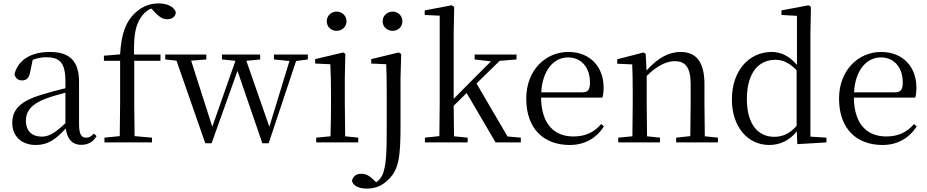

<svg xmlns="http://www.w3.org/2000/svg" viewBox="-20 -836 5443 1127"><path d="M457 14C496 14 526 -2 547 -37L531 -52C515 -34 503 -28 486 -28C459 -28 444 -45 444 -108V-355C444 -479 388 -531 272 -531C159 -531 85 -482 65 -400C71 -377 86 -364 109 -364C134 -364 151 -377 157 -413L172 -485C199 -495 224 -500 250 -500C329 -500 364 -470 364 -359V-318C320 -308 273 -295 231 -282C99 -244 52 -193 52 -115C52 -32 111 15 190 15C262 15 307 -18 366 -82C374 -22 402 14 457 14ZM364 -113C301 -53 265 -34 225 -34C169 -34 132 -66 132 -128C132 -183 165 -226 249 -257C283 -270 323 -281 364 -292Z M682 0H872V-28L770 -37L768 -229V-479H922V-516H767C764 -630 776 -687 807 -734C822 -757 843 -776 868 -786L887 -766C915 -736 936 -723 962 -723C992 -723 1011 -740 1012 -764C1002 -798 959 -816 911 -816C862 -816 814 -799 773 -760C720 -711 692 -640 685 -517L590 -509V-479H685V-229L683 -37L593 -28V0Z M1588 -487 1679 -478 1561 -92 1426 -479 1507 -487V-516H1283V-487L1362 -479L1226 -92L1102 -480L1191 -487V-516H950V-487L1016 -480L1185 5H1222L1374 -420L1520 5H1557L1718 -478L1787 -487V-516H1588Z M1956 -655C1987 -655 2014 -678 2014 -711C2014 -744 1987 -768 1956 -768C1924 -768 1898 -744 1898 -711C1898 -678 1924 -655 1956 -655ZM1919 0H2083V-28L2006 -36C2005 -92 2004 -175 2004 -229V-380L2007 -520L1995 -528L1830 -489V-463L1919 -459C1921 -409 1923 -356 1923 -289V-229C1923 -175 1922 -92 1920 -36L1836 -28V0Z M2285 -655C2316 -655 2342 -678 2342 -711C2342 -744 2316 -768 2285 -768C2253 -768 2226 -744 2226 -711C2226 -678 2253 -655 2285 -655ZM2133 271C2184 271 2223 255 2262 216C2323 156 2331 78 2331 -104V-380L2335 -519L2320 -528L2159 -489V-463L2247 -459C2249 -409 2250 -355 2250 -288V-96C2250 40 2249 143 2223 194C2214 212 2202 224 2188 234L2168 215C2145 193 2125 184 2101 184C2072 184 2052 198 2046 225C2051 250 2079 271 2133 271Z M2766 -487 2862 -476 2753 -367 2643 -256V-641L2646 -796L2631 -805L2473 -775V-748L2561 -744V-229L2559 -37L2474 -28V0H2725V-28L2645 -36L2643 -215L2719 -290L2889 0H3037V-28L2959 -35L2777 -346L2913 -479L3012 -487V-516H2766Z M3324 15C3414 15 3481 -26 3525 -94L3509 -108C3468 -60 3417 -35 3346 -35C3236 -35 3158 -104 3156 -263H3516C3521 -279 3523 -299 3523 -323C3523 -441 3446 -531 3316 -531C3183 -531 3069 -425 3069 -257C3069 -76 3176 15 3324 15ZM3157 -294C3164 -424 3231 -499 3314 -499C3395 -499 3443 -437 3443 -352C3443 -312 3433 -294 3398 -294Z M4031 0H4194V-28L4117 -36L4115 -229V-342C4115 -477 4063 -531 3975 -531C3909 -531 3843 -499 3775 -422L3770 -520L3757 -528L3603 -488V-462L3691 -458C3693 -408 3694 -358 3694 -289V-229L3692 -36L3609 -28V0H3854V-28L3778 -36L3776 -229V-390C3842 -457 3900 -477 3942 -477C4000 -477 4034 -443 4034 -344V-229L4032 -37L3949 -28V0Z M4660 10 4831 0V-28L4737 -34V-644L4740 -796L4726 -805L4567 -775V-748L4658 -743V-455C4612 -509 4562 -531 4509 -531C4379 -531 4276 -424 4276 -252C4276 -93 4368 15 4495 15C4558 15 4614 -11 4657 -65ZM4656 -97C4614 -51 4575 -33 4524 -33C4433 -33 4364 -102 4364 -254C4364 -418 4440 -485 4531 -485C4576 -485 4613 -467 4656 -424Z M5160 15C5250 15 5317 -26 5361 -94L5345 -108C5304 -60 5253 -35 5182 -35C5072 -35 4994 -104 4992 -263H5352C5357 -279 5359 -299 5359 -323C5359 -441 5282 -531 5152 -531C5019 -531 4905 -425 4905 -257C4905 -76 5012 15 5160 15ZM4993 -294C5000 -424 5067 -499 5150 -499C5231 -499 5279 -437 5279 -352C5279 -312 5269 -294 5234 -294Z"/></svg>

Font: Source Han Serif KR
Style: Regular
Weight: 400
Designer: Ryoko NISHIZUKA 西塚涼子 (kana & ideographs); Frank Grießhammer (Latin, Greek & Cyrillic); Wenlong ZHANG 张文龙 (bopomofo); San
Foundry: Adobe
Version: Version 2.001;hotconv 1.1.0;makeotfexe 2.6.0